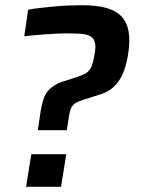

<svg xmlns="http://www.w3.org/2000/svg" viewBox="-20 -716 549 736"><path d="M125 -217 136 -291Q145 -347 165.5 -369.5Q186 -392 220 -403L264 -417Q286 -424 299.5 -430Q313 -436 321.5 -446Q330 -456 334.5 -471Q339 -486 343 -511Q348 -539 343.5 -554.5Q339 -570 325.5 -577.5Q312 -585 288.5 -586.5Q265 -588 230 -588Q215 -588 195 -587Q175 -586 154 -584.5Q133 -583 112 -581Q91 -579 73 -577L88 -679Q111 -683 137.5 -686Q164 -689 191.5 -691.5Q219 -694 246 -695Q273 -696 295 -696Q352 -696 389.5 -685Q427 -674 447.5 -651Q468 -628 473.5 -592.5Q479 -557 471 -508Q461 -443 436 -406.5Q411 -370 370 -356L320 -340Q296 -333 282.5 -327.5Q269 -322 261.5 -314.5Q254 -307 250 -295Q246 -283 243 -261L236 -217ZM80 0 100 -125H234L214 0Z"/></svg>

Font: Azeri Sans SemiBold
Style: Italic
Weight: 600
Designer: Hector Gatti & Omnibus-Type (original fonts) / Cristiano Sobral (main changes and remastering)
Foundry: Omnibus-Type
Version: Version 0.07;August 21, 2020;FontCreator 13.0.0.2681 64-bit;